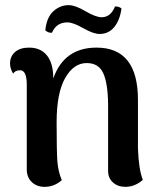

<svg xmlns="http://www.w3.org/2000/svg" viewBox="-20 -712 623 746"><path d="M182 -585Q169 -583 156 -594Q161 -644 187 -668Q213 -692 247 -692Q272 -692 312 -668.5Q352 -645 375 -645Q410 -645 427 -687Q443 -687 452 -679Q446 -634 424 -607Q402 -580 367 -580Q343 -580 303.5 -602.5Q264 -625 242 -625Q199 -625 182 -585ZM516 -135Q519 -53 535 -13Q504 14 467 14Q438 14 419 -3Q400 -20 400 -48V-307Q399 -389 381 -428Q363 -467 317 -467Q266 -467 233 -408.5Q200 -350 200 -237Q200 -122 203 -84Q206 -46 220 -12Q191 14 153 14Q123 14 103.5 -4.5Q84 -23 84 -54V-387Q83 -439 58 -439Q39 -439 31 -426Q19 -446 19 -465Q19 -493 38.5 -510Q58 -527 93 -527Q138 -527 162.5 -496.5Q187 -466 187 -407Q229 -527 355 -527Q516 -527 516 -324Z"/></svg>

Font: Arima Koshi Semi Bold
Style: Regular
Weight: 600
Designer: Joana Correia and Natanael Gama
Foundry: NDISCOVER
Version: Version 1.019;PS 001.019;hotconv 1.0.88;makeotf.lib2.5.64775